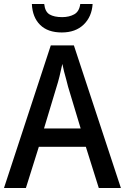

<svg xmlns="http://www.w3.org/2000/svg" viewBox="-20 -944 627 964"><path d="M476 0 411 -207H175L110 0H0L235 -716H351L587 0ZM322 -508Q319 -522 313 -543Q307 -564 301.5 -585.5Q296 -607 293 -623Q287 -594 279 -561.5Q271 -529 264 -508L201 -299H385ZM445 -924Q441 -860 400 -820.5Q359 -781 290 -781Q220 -781 181.5 -819Q143 -857 140 -924H202Q206 -885 229 -871.5Q252 -858 292 -858Q327 -858 352.5 -872Q378 -886 383 -924Z"/></svg>

Font: Noto Sans Thai SemCond Med
Style: Regular
Weight: 500
Width: 4
Designer: Monotype Design Team
Foundry: Monotype Imaging Inc.
Version: Version 2.002; ttfautohint (v1.8.4.7-5d5b)